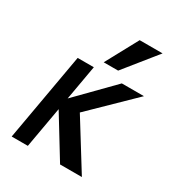

<svg xmlns="http://www.w3.org/2000/svg" viewBox="-191 -931 981 1060"><g transform="rotate(30 300.0 -401.0)"><path d="M191.5 -254.5 145.5 6H42.5L141 -552H244L205 -330.5L422.5 -552H563.5L302 -297L490 6H351ZM277.5 -603 388.5 -808H534.5L369.5 -603Z"/></g></svg>

Font: JuliaMono BoldItalic
Style: Regular
Weight: 700
Italic angle: -9°
Monospace: yes
Designer: cormullion
Foundry: corm
Version: Version 0.049; ttfautohint (v1.8.4)